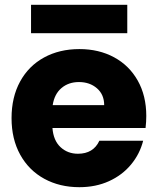

<svg xmlns="http://www.w3.org/2000/svg" viewBox="-20 -770 656 798"><path d="M585 -238H198Q202 -186 231.5 -158.5Q261 -131 304 -131Q368 -131 393 -185H575Q561 -130 524.5 -86Q488 -42 433 -17Q378 8 310 8Q228 8 164 -27Q100 -62 64 -127Q28 -192 28 -279Q28 -366 63.5 -431Q99 -496 163 -531Q227 -566 310 -566Q391 -566 454 -532Q517 -498 552.5 -435Q588 -372 588 -288Q588 -264 585 -238ZM413 -333Q413 -377 383 -403Q353 -429 308 -429Q265 -429 235.5 -404Q206 -379 199 -333ZM509 -750V-632H109V-750Z"/></svg>

Font: IBM-Poppins
Style: Poppins-Bold
Weight: 700
Designer: Mike Abbink, Paul van der Laan, Pieter van Rosmalen, Ben Mitchell, Mark Frömberg
Foundry: Bold Monday
Version: Version 1.1